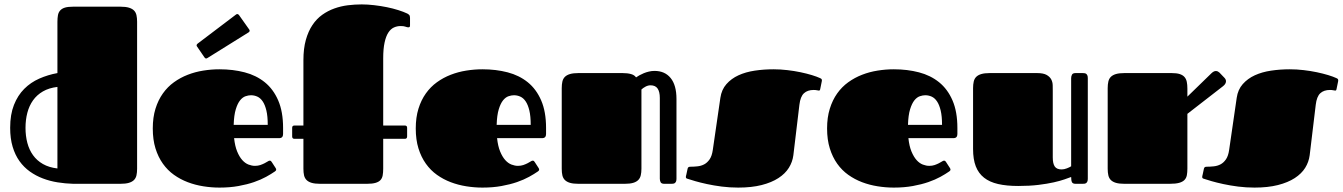

<svg xmlns="http://www.w3.org/2000/svg" viewBox="-20 -830 6063 867"><path d="M599.1 -67.9Q599.1 -50.8 596.2 -38.1Q593.3 -25.4 585 -17.1Q576.7 -8.8 562 -4.4Q547.4 0 523.9 0H310.5Q274.9 -1 240 -6.6Q205.1 -12.2 173.6 -24.2Q142.1 -36.1 115 -55.4Q87.9 -74.7 68.1 -102.3Q48.3 -129.9 37.1 -167.2Q25.9 -204.6 25.9 -252.9Q25.9 -313 43 -356.2Q60.1 -399.4 89.4 -428.7Q118.7 -458 157.5 -475.1Q196.3 -492.2 239.3 -500V-731.4Q239.3 -748.5 241.7 -761.5Q244.1 -774.4 252 -783Q259.8 -791.5 273.4 -795.7Q287.1 -799.8 310.1 -799.8H523.9Q547.4 -799.8 562 -795.4Q576.7 -791 585 -782.7Q593.3 -774.4 596.2 -761.5Q599.1 -748.5 599.1 -731.9ZM95.2 -252.4Q95.2 -216.3 103.5 -184.8Q111.8 -153.3 129.2 -129.2Q146.5 -105 173.8 -89.4Q201.2 -73.7 239.3 -69.3V-437.5Q201.2 -433.1 173.8 -417.2Q146.5 -401.4 129.2 -377Q111.8 -352.5 103.5 -320.8Q95.2 -289.1 95.2 -252.4Z M1131.3 -81.1Q1144.5 -81.1 1155.3 -84.7Q1166 -88.4 1174.6 -92.8Q1183.1 -97.2 1188.7 -100.8Q1194.3 -104.5 1197.3 -104.5Q1201.7 -104.5 1203.4 -103Q1205.1 -101.6 1207.5 -97.7L1224.6 -71.3Q1227.1 -67.4 1227.1 -64.5Q1227.1 -61 1225.1 -59.1Q1223.1 -57.1 1221.2 -55.7Q1205.1 -44.4 1181.6 -31.5Q1158.2 -18.6 1127.2 -7.8Q1096.2 2.9 1057.1 10Q1018.1 17.1 971.2 17.1Q934.6 17.1 897.9 11.2Q861.3 5.4 827.9 -7.3Q794.4 -20 765.6 -40.5Q736.8 -61 715.6 -90.8Q694.3 -120.6 682.1 -159.9Q669.9 -199.2 669.9 -250Q669.9 -299.8 682.1 -339.1Q694.3 -378.4 715.6 -408.2Q736.8 -438 765.6 -458.7Q794.4 -479.5 827.9 -492.4Q861.3 -505.4 897.9 -511.2Q934.6 -517.1 971.2 -517.1Q1032.2 -517.1 1084.7 -503.4Q1137.2 -489.7 1175.8 -458.5Q1214.4 -427.2 1236.3 -376.5Q1258.3 -325.7 1258.3 -252V-224.6Q1258.3 -215.8 1253.9 -210.9Q1249.5 -206.1 1239.3 -206.1H1037.1Q1041 -169.9 1051 -145.8Q1061 -121.6 1074 -107.2Q1086.9 -92.8 1102.1 -86.9Q1117.2 -81.1 1131.3 -81.1ZM1189 -266.1Q1189 -305.2 1182.9 -330.8Q1176.8 -356.4 1166.5 -371.8Q1156.2 -387.2 1142.3 -393.6Q1128.4 -399.9 1113.3 -399.9Q1102.1 -399.9 1088.9 -395.5Q1075.7 -391.1 1064.2 -377Q1052.7 -362.8 1044.7 -336.4Q1036.6 -310.1 1035.2 -266.1ZM918 -568.8Q916 -567.9 914.6 -566.9Q913.1 -565.9 911.6 -565.9Q906.2 -565.9 903.3 -570.8L870.6 -618.7Q867.7 -622.1 867.7 -625.5Q867.7 -628.9 872.1 -632.8L1044.9 -763.7Q1048.3 -766.6 1051.8 -766.6Q1055.2 -766.6 1059.1 -762.2L1104 -698.7Q1107.4 -694.8 1107.4 -691.4Q1107.4 -687 1103 -684.1Z M1710.4 -203.1V-68.4Q1710.4 -50.8 1708 -37.8Q1705.6 -24.9 1697.8 -16.6Q1689.9 -8.3 1675.5 -4.2Q1661.1 0 1637.2 0H1425.3Q1401.9 0 1387.2 -4.4Q1372.6 -8.8 1364.3 -17.1Q1356 -25.4 1353 -38.1Q1350.1 -50.8 1350.1 -67.9V-203.1H1309.6Q1299.3 -203.1 1299.3 -213.9V-252.9Q1299.3 -263.2 1309.6 -263.2H1350.1V-558.1Q1350.1 -610.8 1361.1 -649.9Q1372.1 -689 1390.9 -717Q1409.7 -745.1 1435.1 -763.2Q1460.4 -781.2 1489.7 -791.7Q1519 -802.2 1550.5 -806.2Q1582 -810.1 1613.3 -810.1Q1640.1 -810.1 1669.7 -806.6Q1699.2 -803.2 1726.8 -797.6Q1754.4 -792 1778.3 -784.4Q1802.2 -776.9 1818.8 -769Q1822.8 -767.1 1827.1 -763.2Q1831.5 -759.3 1831.5 -749.5V-715.3Q1831.5 -709 1829.1 -707.8Q1826.7 -706.5 1824.7 -706.5Q1818.4 -706.5 1811 -709.5Q1803.7 -712.4 1789.1 -712.4Q1772.9 -712.4 1758.5 -705.8Q1744.1 -699.2 1733.4 -682.6Q1722.7 -666 1716.6 -637.7Q1710.4 -609.4 1710.4 -566.4V-263.2H1808.1Q1818.4 -263.2 1818.4 -252.9V-213.9Q1818.4 -203.1 1808.1 -203.1Z M2318.8 -81.1Q2332 -81.1 2342.8 -84.7Q2353.5 -88.4 2362.1 -92.8Q2370.6 -97.2 2376.2 -100.8Q2381.8 -104.5 2384.8 -104.5Q2389.2 -104.5 2390.9 -103Q2392.6 -101.6 2395 -97.7L2412.1 -71.3Q2414.6 -67.4 2414.6 -64.5Q2414.6 -61 2412.6 -59.1Q2410.6 -57.1 2408.7 -55.7Q2392.6 -44.4 2369.1 -31.5Q2345.7 -18.6 2314.7 -7.8Q2283.7 2.9 2244.6 10Q2205.6 17.1 2158.7 17.1Q2122.1 17.1 2085.4 11.2Q2048.8 5.4 2015.4 -7.3Q1981.9 -20 1953.1 -40.5Q1924.3 -61 1903.1 -90.8Q1881.8 -120.6 1869.6 -159.9Q1857.4 -199.2 1857.4 -250Q1857.4 -299.8 1869.6 -339.1Q1881.8 -378.4 1903.1 -408.2Q1924.3 -438 1953.1 -458.7Q1981.9 -479.5 2015.4 -492.4Q2048.8 -505.4 2085.4 -511.2Q2122.1 -517.1 2158.7 -517.1Q2219.7 -517.1 2272.2 -503.4Q2324.7 -489.7 2363.3 -458.5Q2401.9 -427.2 2423.8 -376.5Q2445.8 -325.7 2445.8 -252V-224.6Q2445.8 -215.8 2441.4 -210.9Q2437 -206.1 2426.8 -206.1H2224.6Q2228.5 -169.9 2238.5 -145.8Q2248.5 -121.6 2261.5 -107.2Q2274.4 -92.8 2289.6 -86.9Q2304.7 -81.1 2318.8 -81.1ZM2376.5 -266.1Q2376.5 -305.2 2370.4 -330.8Q2364.3 -356.4 2354 -371.8Q2343.8 -387.2 2329.8 -393.6Q2315.9 -399.9 2300.8 -399.9Q2289.6 -399.9 2276.4 -395.5Q2263.2 -391.1 2251.7 -377Q2240.2 -362.8 2232.2 -336.4Q2224.1 -310.1 2222.7 -266.1Z M2516.6 -432.1Q2516.6 -448.7 2519.5 -461.7Q2522.5 -474.6 2530.8 -482.9Q2539.1 -491.2 2553.7 -495.6Q2568.4 -500 2591.8 -500H2791.5Q2813.5 -500 2829.3 -495.6Q2845.2 -491.2 2852.1 -480.5Q2858.4 -484.9 2867.4 -490Q2876.5 -495.1 2887.2 -499.5Q2897.9 -503.9 2910.2 -506.8Q2922.4 -509.8 2935.5 -509.8Q2982.4 -509.8 3008.5 -477.5Q3034.7 -445.3 3034.7 -382.8V-22.9Q3034.7 -14.6 3032.5 -10Q3030.3 -5.4 3027.1 -3.2Q3023.9 -1 3019.5 -0.5Q3015.1 0 3010.7 0H2979.5Q2966.8 0 2963.1 -7.3Q2959.5 -14.6 2959.5 -22.9V-387.7Q2959.5 -415.5 2949.5 -430.2Q2939.5 -444.8 2917.5 -444.8Q2906.2 -444.8 2894.8 -438.7Q2883.3 -432.6 2876.5 -425.8V-68.4Q2876.5 -51.3 2873.5 -38.6Q2870.6 -25.9 2862.3 -17.3Q2854 -8.8 2839.4 -4.4Q2824.7 0 2801.3 0H2591.8Q2568.4 0 2553.7 -4.4Q2539.1 -8.8 2530.8 -17.1Q2522.5 -25.4 2519.5 -38.1Q2516.6 -50.8 2516.6 -67.9Z M3472.7 -517.1Q3503.9 -517.1 3535.2 -513.4Q3566.4 -509.8 3594.5 -503.9Q3622.6 -498 3645.8 -491Q3668.9 -483.9 3683.6 -477.1Q3686 -476.1 3688.7 -474.1Q3691.4 -472.2 3691.4 -466.8Q3691.4 -465.3 3690.9 -462.9Q3690.4 -460.4 3689.9 -458L3684.1 -429.2Q3683.1 -423.3 3681.4 -422.1Q3679.7 -420.9 3678.2 -420.9Q3675.8 -420.9 3668.9 -422.4Q3662.1 -423.8 3654.3 -423.8Q3626.5 -423.8 3610.4 -408.9Q3594.2 -394 3589.8 -356.9L3562.5 -128.9Q3558.6 -98.6 3542.2 -72.3Q3525.9 -45.9 3495.1 -25.9Q3464.4 -5.9 3419.2 5.6Q3374 17.1 3313.5 17.1Q3275.4 17.1 3239.3 12.5Q3203.1 7.8 3172.6 1.2Q3142.1 -5.4 3119.4 -12Q3096.7 -18.6 3085.4 -22.5Q3081.5 -23.4 3079.3 -25.1Q3077.1 -26.9 3077.1 -30.8Q3077.1 -32.7 3077.6 -35.2Q3078.1 -37.6 3079.1 -41L3085 -68.4Q3085.9 -72.3 3088.4 -74.7Q3090.8 -77.1 3097.2 -77.1Q3113.3 -77.1 3129.6 -78.9Q3146 -80.6 3159.9 -87.9Q3173.8 -95.2 3184.3 -110.4Q3194.8 -125.5 3198.7 -152.8L3232.9 -388.2Q3238.3 -425.3 3260.3 -450.2Q3282.2 -475.1 3314.7 -490Q3347.2 -504.9 3388.2 -511Q3429.2 -517.1 3472.7 -517.1Z M4176.3 -81.1Q4189.5 -81.1 4200.2 -84.7Q4210.9 -88.4 4219.5 -92.8Q4228 -97.2 4233.6 -100.8Q4239.3 -104.5 4242.2 -104.5Q4246.6 -104.5 4248.3 -103Q4250 -101.6 4252.4 -97.7L4269.5 -71.3Q4272 -67.4 4272 -64.5Q4272 -61 4270 -59.1Q4268.1 -57.1 4266.1 -55.7Q4250 -44.4 4226.6 -31.5Q4203.1 -18.6 4172.1 -7.8Q4141.1 2.9 4102.1 10Q4063 17.1 4016.1 17.1Q3979.5 17.1 3942.9 11.2Q3906.2 5.4 3872.8 -7.3Q3839.4 -20 3810.5 -40.5Q3781.7 -61 3760.5 -90.8Q3739.3 -120.6 3727.1 -159.9Q3714.8 -199.2 3714.8 -250Q3714.8 -299.8 3727.1 -339.1Q3739.3 -378.4 3760.5 -408.2Q3781.7 -438 3810.5 -458.7Q3839.4 -479.5 3872.8 -492.4Q3906.2 -505.4 3942.9 -511.2Q3979.5 -517.1 4016.1 -517.1Q4077.1 -517.1 4129.6 -503.4Q4182.1 -489.7 4220.7 -458.5Q4259.3 -427.2 4281.2 -376.5Q4303.2 -325.7 4303.2 -252V-224.6Q4303.2 -215.8 4298.8 -210.9Q4294.4 -206.1 4284.2 -206.1H4082Q4085.9 -169.9 4095.9 -145.8Q4106 -121.6 4118.9 -107.2Q4131.8 -92.8 4147 -86.9Q4162.1 -81.1 4176.3 -81.1ZM4233.9 -266.1Q4233.9 -305.2 4227.8 -330.8Q4221.7 -356.4 4211.4 -371.8Q4201.2 -387.2 4187.3 -393.6Q4173.3 -399.9 4158.2 -399.9Q4147 -399.9 4133.8 -395.5Q4120.6 -391.1 4109.1 -377Q4097.7 -362.8 4089.6 -336.4Q4081.5 -310.1 4080.1 -266.1Z M4733.9 -119.1Q4733.9 -91.3 4742.9 -78.1Q4752 -64.9 4773.9 -64.9Q4785.2 -64.9 4797.6 -69.8Q4810.1 -74.7 4816.9 -79.1V-477.1Q4816.9 -485.4 4820.6 -492.7Q4824.2 -500 4836.9 -500H4868.2Q4872.6 -500 4877 -499.5Q4881.3 -499 4884.5 -496.8Q4887.7 -494.6 4889.9 -490Q4892.1 -485.4 4892.1 -477.1V-22.9Q4892.1 -14.6 4889.9 -10Q4887.7 -5.4 4884.5 -3.2Q4881.3 -1 4877 -0.5Q4872.6 0 4868.2 0H4836.9Q4824.2 0 4820.6 -7.3Q4816.9 -14.6 4816.9 -30.8Q4806.2 -26.9 4786.9 -20Q4767.6 -13.2 4738.3 -6.6Q4709 0 4669.2 4.9Q4629.4 9.8 4578.1 9.8Q4525.4 9.8 4487.1 1Q4448.7 -7.8 4423.6 -27.6Q4398.4 -47.4 4386.2 -79.1Q4374 -110.8 4374 -157.2V-432.1Q4374 -448.7 4377 -461.7Q4379.9 -474.6 4388.2 -482.9Q4396.5 -491.2 4411.1 -495.6Q4425.8 -500 4449.2 -500H4663.1Q4691.4 -500 4706.1 -491.7Q4720.7 -483.4 4727.1 -471.2Q4733.4 -459 4733.6 -444.8Q4733.9 -430.7 4733.9 -418.9Z M4981.9 -432.1Q4981.9 -448.7 4984.9 -461.7Q4987.8 -474.6 4996.1 -482.9Q5004.4 -491.2 5019 -495.6Q5033.7 -500 5057.1 -500H5271Q5293.5 -500 5307.1 -495.6Q5320.8 -491.2 5328.6 -482.4Q5336.4 -473.6 5339.1 -460.4Q5341.8 -447.3 5341.8 -429.7V-393.6L5450.2 -499Q5460.9 -509.3 5470.2 -509.3Q5475.6 -509.3 5479.7 -507.1Q5483.9 -504.9 5486.8 -502L5508.8 -479Q5516.1 -471.7 5516.1 -462.9Q5516.1 -457.5 5512.9 -451.9Q5509.8 -446.3 5502.9 -440.9L5341.8 -315.9V-68.8Q5341.8 -51.8 5339.4 -38.8Q5336.9 -25.9 5328.6 -17.3Q5320.3 -8.8 5304.7 -4.4Q5289.1 0 5262.2 0H5057.1Q5033.7 0 5019 -4.4Q5004.4 -8.8 4996.1 -17.1Q4987.8 -25.4 4984.9 -38.1Q4981.9 -50.8 4981.9 -67.9Z M5804.2 -517.1Q5835.4 -517.1 5866.7 -513.4Q5897.9 -509.8 5926 -503.9Q5954.1 -498 5977.3 -491Q6000.5 -483.9 6015.1 -477.1Q6017.6 -476.1 6020.3 -474.1Q6022.9 -472.2 6022.9 -466.8Q6022.9 -465.3 6022.5 -462.9Q6022 -460.4 6021.5 -458L6015.6 -429.2Q6014.6 -423.3 6012.9 -422.1Q6011.2 -420.9 6009.8 -420.9Q6007.3 -420.9 6000.5 -422.4Q5993.7 -423.8 5985.8 -423.8Q5958 -423.8 5941.9 -408.9Q5925.8 -394 5921.4 -356.9L5894 -128.9Q5890.1 -98.6 5873.8 -72.3Q5857.4 -45.9 5826.7 -25.9Q5795.9 -5.9 5750.7 5.6Q5705.6 17.1 5645 17.1Q5606.9 17.1 5570.8 12.5Q5534.7 7.8 5504.2 1.2Q5473.6 -5.4 5450.9 -12Q5428.2 -18.6 5417 -22.5Q5413.1 -23.4 5410.9 -25.1Q5408.7 -26.9 5408.7 -30.8Q5408.7 -32.7 5409.2 -35.2Q5409.7 -37.6 5410.6 -41L5416.5 -68.4Q5417.5 -72.3 5419.9 -74.7Q5422.4 -77.1 5428.7 -77.1Q5444.8 -77.1 5461.2 -78.9Q5477.5 -80.6 5491.5 -87.9Q5505.4 -95.2 5515.9 -110.4Q5526.4 -125.5 5530.3 -152.8L5564.5 -388.2Q5569.8 -425.3 5591.8 -450.2Q5613.8 -475.1 5646.2 -490Q5678.7 -504.9 5719.7 -511Q5760.7 -517.1 5804.2 -517.1Z"/></svg>

Font: Fascinate Cyrillic
Style: Regular
Weight: 900
Designer: Denis Ignatov
Foundry: Astigmatic (AOETI)
Version: Version 1.00 November 30, 2018, initial release